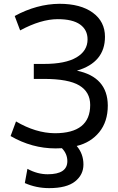

<svg xmlns="http://www.w3.org/2000/svg" viewBox="-20 -762 615 1001"><path d="M380.9 -393.6Q541 -360.4 542 -211.9Q542 -127.9 497.6 -73.2Q453.1 -18.6 379.9 -1Q415 40 415 95.7Q415 149.4 371.1 184.1Q327.1 218.8 236.3 218.8Q168.9 218.8 109.4 192.4L123 118.2Q174.8 146.5 228.5 146.5Q331.1 146.5 331.1 78.1Q331.1 40 302.7 10.7Q293.9 11.7 269.5 11.7Q146.5 11.7 35.2 -52.7L63.5 -128.9Q166 -68.4 265.6 -67.4Q450.2 -67.4 450.2 -214.8Q450.2 -282.2 393.6 -316.4Q336.9 -350.6 209 -350.6H156.2V-428.7H209Q321.3 -428.7 378.9 -462.9Q436.5 -497.1 436.5 -556.6Q436.5 -606.4 397.5 -634.3Q358.4 -662.1 281.2 -662.1Q193.4 -662.1 85 -603.5L56.6 -678.7Q171.9 -741.2 290 -742.2Q400.4 -742.2 463.9 -695.8Q527.3 -649.4 527.3 -570.3Q527.3 -436.5 380.9 -393.6Z"/></svg>

Font: Nasu
Style: Regular
Weight: 400
Designer: Ryoko NISHIZUKA (kana &amp; ideographs); Paul D. Hunt (Latin, Greek &amp; Cyrillic); Wenlong ZHANG (bopomofo); Sandoll C
Version: Version 2014.1215